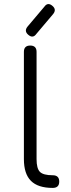

<svg xmlns="http://www.w3.org/2000/svg" viewBox="-20 -920 347 940"><path d="M118 -750Q97 -768 115 -790L197 -887Q214 -911 237 -891Q258 -873 240 -851L158 -754Q141 -730 118 -750ZM238 0Q166 0 131.5 -34.5Q97 -69 97 -141V-666Q97 -697 128 -697Q159 -697 159 -666V-141Q159 -95 175.5 -78.5Q192 -62 238 -62Q270 -62 270 -31Q270 0 238 0Z"/></svg>

Font: Jura Medium
Style: Regular
Weight: 500
Designer: Daniel Johnson, Alexei Vanyashin
Foundry: Daniel Johnson
Version: Version 5.103